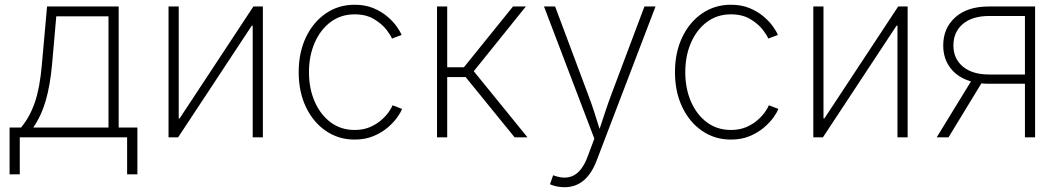

<svg xmlns="http://www.w3.org/2000/svg" viewBox="-20 -573 4429 801"><path d="M20 154.3V-41H67.9Q105 -85.9 125.7 -146.7Q146.5 -207.5 154.8 -305.2L176.3 -545.9H475.1V-41H553.2V154.3H510.3V0H62.5V154.3ZM118.7 -41H432.6V-504.9H214.8L197.3 -305.2Q189.5 -218.3 171.1 -154.3Q152.8 -90.3 118.7 -41Z M1076.7 0H1034.2V-465.8H1030.3L723.1 0H683.1V-545.9H725.6V-79.1H729.5L1037.1 -545.9H1076.7Z M1459.5 9.3Q1392.1 9.3 1339.4 -26.9Q1286.6 -63 1256.3 -126.5Q1226.1 -189.9 1226.1 -272Q1226.1 -354 1256.3 -417.5Q1286.6 -481 1339.4 -517.1Q1392.1 -553.2 1459.5 -553.2Q1502.9 -553.2 1536.9 -539.3Q1570.8 -525.4 1595.5 -504.4Q1620.1 -483.4 1635 -462.4Q1649.9 -441.4 1655.3 -427.2L1615.2 -412.1Q1610.8 -424.8 1592.3 -449Q1573.7 -473.1 1540.5 -493.2Q1507.3 -513.2 1459.5 -513.2Q1402.3 -513.2 1359.6 -481.4Q1316.9 -449.7 1293 -395Q1269 -340.3 1269 -272Q1269 -203.6 1293 -148.9Q1316.9 -94.2 1359.6 -62.5Q1402.3 -30.8 1459.5 -30.8Q1496.1 -30.8 1523.9 -43Q1551.8 -55.2 1571.5 -72.8Q1591.3 -90.3 1602.8 -107.2Q1614.3 -124 1617.7 -133.8L1657.2 -118.7Q1652.3 -104.5 1637.2 -83.3Q1622.1 -62 1597.2 -40.8Q1572.3 -19.5 1537.8 -5.1Q1503.4 9.3 1459.5 9.3Z M1803.2 0V-545.9H1845.7V-292.5H1915.5L2120.1 -545.9H2173.8L1956.5 -275.9L2180.7 0H2127L1922.4 -251.5H1845.7V0Z M2274.4 195.8 2287.6 158.2 2293.5 160.2Q2341.3 176.8 2375.5 157.7Q2409.7 138.7 2431.6 80.1L2459.5 5.4L2249.5 -545.9H2295.9L2432.1 -182.1Q2446.3 -145 2458.3 -108.2Q2470.2 -71.3 2481.4 -35.2Q2493.7 -71.3 2505.6 -108.2Q2517.6 -145 2531.7 -182.1L2668.5 -545.9H2714.8L2469.2 96.7Q2426.8 208 2335.4 208Q2301.8 208 2274.4 195.8Z M3029.3 9.3Q2961.9 9.3 2909.2 -26.9Q2856.4 -63 2826.2 -126.5Q2795.9 -189.9 2795.9 -272Q2795.9 -354 2826.2 -417.5Q2856.4 -481 2909.2 -517.1Q2961.9 -553.2 3029.3 -553.2Q3072.8 -553.2 3106.7 -539.3Q3140.6 -525.4 3165.3 -504.4Q3189.9 -483.4 3204.8 -462.4Q3219.7 -441.4 3225.1 -427.2L3185.1 -412.1Q3180.7 -424.8 3162.1 -449Q3143.6 -473.1 3110.4 -493.2Q3077.1 -513.2 3029.3 -513.2Q2972.2 -513.2 2929.4 -481.4Q2886.7 -449.7 2862.8 -395Q2838.9 -340.3 2838.9 -272Q2838.9 -203.6 2862.8 -148.9Q2886.7 -94.2 2929.4 -62.5Q2972.2 -30.8 3029.3 -30.8Q3065.9 -30.8 3093.8 -43Q3121.6 -55.2 3141.4 -72.8Q3161.1 -90.3 3172.6 -107.2Q3184.1 -124 3187.5 -133.8L3227.1 -118.7Q3222.2 -104.5 3207 -83.3Q3191.9 -62 3167 -40.8Q3142.1 -19.5 3107.7 -5.1Q3073.2 9.3 3029.3 9.3Z M3766.6 0H3724.1V-465.8H3720.2L3413.1 0H3373V-545.9H3415.5V-79.1H3419.4L3727.1 -545.9H3766.6Z M4298.3 0H4255.9V-223.6H4104.5Q4088.9 -223.6 4074.2 -225.1L3937 0H3887.7L4030.8 -233.4Q3975.6 -249.5 3945.3 -288.8Q3915 -328.1 3915 -383.3Q3915 -455.6 3965.3 -500.7Q4015.6 -545.9 4104.5 -545.9H4298.3ZM4255.9 -262.2V-506.3H4106.9Q4036.6 -506.3 3997.1 -473.1Q3957.5 -439.9 3957.5 -383.3Q3957.5 -328.1 3997.1 -295.2Q4036.6 -262.2 4106.4 -262.2Z"/></svg>

Font: Inter Extra Light
Style: Regular
Weight: 200
Designer: Rasmus Andersson
Foundry: rsms
Version: Version 4.000;git-3c8e0fc